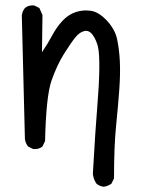

<svg xmlns="http://www.w3.org/2000/svg" viewBox="-20 -587 540 726"><path d="M372.1 119.1Q356.4 117.2 344.7 107.4Q333 89.8 331.1 70.3Q340.8 -100.6 347.7 -181.6Q354.5 -262.7 355.5 -323.2Q356.4 -383.8 350.6 -409.2Q344.7 -434.6 331.1 -454.1Q317.4 -473.6 299.3 -469.7Q281.2 -465.8 264.6 -445.3Q248 -424.8 221.7 -382.8Q195.3 -340.8 174.8 -282.2Q154.3 -223.6 150.4 -53.7L140.6 -33.2Q127 -21.5 105.5 -23.4L85.9 -33.2Q76.2 -45.9 74.2 -61.5L62.5 -528.3Q64.5 -544.9 74.2 -556.6Q87.9 -568.4 109.4 -566.4L128.9 -556.6L140.6 -530.3L138.7 -389.6Q160.2 -420.9 176.8 -452.1Q193.4 -483.4 215.8 -507.8Q238.3 -532.2 267.1 -541.5Q295.9 -550.8 325.2 -545.9Q354.5 -541 384.8 -508.3Q415 -475.6 422.9 -438.5Q430.7 -401.4 433.1 -356.4Q435.5 -311.5 431.2 -250Q426.8 -188.5 418.9 -110.8Q411.1 -33.2 411.1 87.9L401.4 107.4Q387.7 117.2 372.1 119.1Z"/></svg>

Font: JasonHandwriting2
Style: Regular
Weight: 400
Version: Version 1.05.10